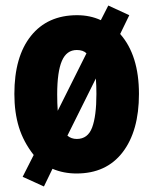

<svg xmlns="http://www.w3.org/2000/svg" viewBox="-20 -711 556 695"><path d="M483 -371Q483 -237 424 -160Q365 -83 257 -83Q210 -83 170 -100L139 -36L62 -71L102 -150Q65 -197 48.5 -250.5Q32 -304 32 -371Q32 -506 92 -581Q152 -656 259 -656Q306 -656 345 -638L372 -691L448 -656L415 -588Q483 -511 483 -371ZM187 -369Q187 -353 187.5 -338Q188 -323 189 -310L293 -518Q281 -530 258 -530Q221 -530 204 -490.5Q187 -451 187 -369ZM329 -371Q329 -386 328.5 -400Q328 -414 327 -427L224 -220Q238 -208 258 -208Q298 -208 313.5 -249.5Q329 -291 329 -371Z"/></svg>

Font: Noto Sans Kannada UI ExtraCondensed Black
Style: Regular
Weight: 900
Width: 2
Designer: Jelle Bosma - Monotype Design Team
Foundry: Monotype Imaging Inc.
Version: Version 2.005; ttfautohint (v1.8.4.7-5d5b)